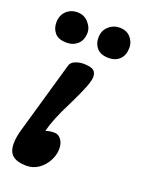

<svg xmlns="http://www.w3.org/2000/svg" viewBox="-122 -658 538 730"><g transform="rotate(20 147.0 -293.5)"><path d="M78 14Q43 14 24 -0.5Q5 -15 5 -50Q5 -64 8 -80.5Q11 -97 17 -116L98 -398Q102 -412 118.5 -418.5Q135 -425 150 -425Q179 -425 191 -417Q203 -409 203 -390Q203 -376 192 -347.5Q181 -319 155 -266Q134 -225 121 -193Q108 -161 102 -135Q116 -141 137 -141Q153 -141 164 -126.5Q175 -112 175 -89Q175 -64 162 -40Q149 -16 127.5 -1Q106 14 78 14ZM63 -478Q30 -478 15 -495Q0 -512 0 -537Q0 -566 18 -583.5Q36 -601 63 -601Q90 -601 107.5 -581.5Q125 -562 125 -542Q125 -511 107 -494.5Q89 -478 63 -478ZM233 -478Q201 -478 185.5 -495Q170 -512 170 -537Q170 -566 189 -583.5Q208 -601 233 -601Q262 -601 278 -583Q294 -565 294 -542Q294 -511 277 -494.5Q260 -478 233 -478Z"/></g></svg>

Font: Junicode VF
Style: Italic
Weight: 400
Italic angle: -11°
Designer: Peter S. Baker
Version: Version 2.209